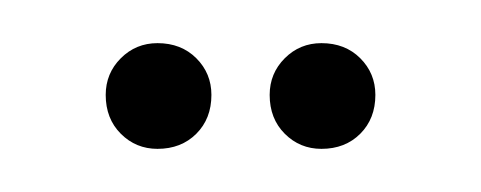

<svg xmlns="http://www.w3.org/2000/svg" viewBox="-20 -666 223 89"><path d="M29 -622Q29 -632 36 -639Q43 -646 53 -646Q64 -646 71 -639Q78 -632 78 -622Q78 -611 71 -604Q64 -597 53 -597Q43 -597 36 -604Q29 -611 29 -622ZM105 -622Q105 -632 112 -639Q119 -646 129 -646Q140 -646 147 -639Q154 -632 154 -622Q154 -611 147 -604Q140 -597 129 -597Q119 -597 112 -604Q105 -611 105 -622Z"/></svg>

Font: Moniqa Cond Display
Style: Regular
Weight: 400
Width: 3
Designer: Rajesh Rajput
Foundry: Rajesh Rajput
Version: Version 1.000